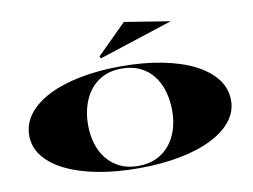

<svg xmlns="http://www.w3.org/2000/svg" viewBox="-80 -852 1293 983"><g transform="rotate(-10 566.5 -360.5)"><path d="M566 -515Q684 -515 780.5 -496Q877 -477 946.5 -441.5Q1016 -406 1053.5 -356.5Q1091 -307 1091 -246Q1091 -187 1053 -139Q1015 -91 945.5 -56.5Q876 -22 780 -3.5Q684 15 566 15Q449 15 352.5 -3.5Q256 -22 186.5 -56.5Q117 -91 79.5 -139Q42 -187 42 -246Q42 -307 79.5 -356.5Q117 -406 186.5 -441.5Q256 -477 352.5 -496Q449 -515 566 -515ZM567 -503Q496 -503 447 -469Q398 -435 373 -377Q348 -319 348 -246Q348 -195 362 -149.5Q376 -104 403.5 -70Q431 -36 471.5 -16.5Q512 3 566 3Q619 3 660 -16Q701 -35 729 -69.5Q757 -104 771 -149Q785 -194 785 -246Q785 -300 771.5 -347Q758 -394 730.5 -429Q703 -464 662 -483.5Q621 -503 567 -503ZM473 -573 466 -583 620 -736 857 -698Z"/></g></svg>

Font: Kalnia Expanded Medium
Style: Regular
Weight: 500
Width: 7
Designer: Frida Medrano
Foundry: Frida Medrano
Version: Version 1.105